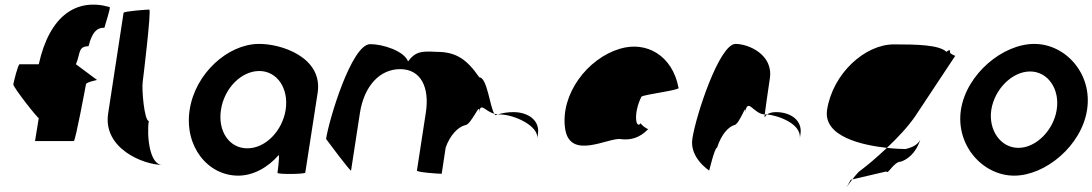

<svg xmlns="http://www.w3.org/2000/svg" viewBox="-20 -744 4677 822"><path d="M37 -383C35 -372 145 -232 146 -239L130 -140H296C303 -140 346 -372 348 -383C350 -394 403 -402 395 -402L305 -469C325 -514 313 -546 359 -546C377 -618 404 -626 427 -625C429 -636 456 -714 449 -714C307 -754 192 -677 146 -469H64C57 -469 39 -394 37 -383Z M443 -258C420 -108 595 -38 675 -38C619 -38 608 -167 617 -226C598 -227 586 -361 591 -394C592 -401 629 -703 619 -703C609 -703 510 -696 509 -689Z M792 -274C768 -118 869 8 1000 8C1065 8 1128 -28 1173 -80C1178 -76 1168 -4 1168 -4C1167 3 1286 2 1287 -5L1340 -347C1363 -500 1181 -558 1086 -556C955 -554 816 -430 792 -274ZM926 -274C940 -366 1013 -440 1090 -440C1166 -440 1217 -366 1203 -274C1189 -184 1117 -109 1039 -109C960 -109 912 -184 926 -274Z M1376 -149C1376 -149 1482 -6 1483 -14L1521 -261C1539 -376 1606 -448 1693 -448C1782 -448 1820 -370 1803 -261L1765 -14C1764 -6 1860 0 1871 0L1888 -112C1906 -164 1940 -200 1971 -208C1998 -208 2040 -320 2031 -261C2038 -309 2054 -269 2096 -257C2077 -290 2065 -413 2032 -413C1976 -494 1929 -522 1849 -522C1789 -525 1760 -526 1727 -481C1710 -526 1619 -555 1565 -555C1485 -555 1388 -230 1376 -149ZM2096 -257C2098 -254 2100 -252 2102 -251L2111 -254ZM2111 -254H2120C2180 -254 2289 -205 2280 -149L2283 -170C2292 -228 2242 -264 2178 -264C2157 -264 2133 -261 2111 -254Z M2399 -196C2418 -52 2591 -160 2640 -148C2679 -144 2717 -152 2755 -191C2747 -193 2721 -212 2724 -217C2702 -188 2690 -257 2726 -330C2738 -340 2893 -358 2885 -368C2859 -506 2748 -570 2633 -535C2494 -493 2380 -341 2399 -196ZM2724 -218V-217ZM2756 -192 2755 -191C2757 -191 2757 -191 2756 -190Z M2944 -149C2932 -68 3016 -14 3016 -14C3015 -6 3039 -112 3050 -112C3069 -171 3099 -200 3122 -208C3146 -208 3178 -314 3170 -261C3181 -331 3205 -256 3254 -254C3258 -281 3266 -346 3276 -409C3291 -510 3185 -556 3129 -556C3060 -556 2959 -250 2944 -149ZM3254 -254C3254 -246 3253 -242 3254 -241C3253 -237 3254 -246 3264 -254ZM3264 -254C3309 -250 3414 -215 3404 -149L3407 -170C3416 -228 3366 -264 3302 -264C3283 -264 3271 -259 3264 -254Z M3521 -274C3503 -158 3675 -122 3777 -111C3823 -154 3867 -201 3898 -246L4069 -504C4076 -504 4045 -512 4047 -522C4049 -533 4041 -530 4032 -522C4001 -552 3906 -554 3807 -554C3682 -554 3545 -428 3521 -274ZM3622 26C3595 76 3599 62 3629 24ZM3629 24 3775 -10C3781 6 3806 -52 3837 -52C3861 -60 3900 -84 3920 -146C3909 -124 3886 -113 3857 -106C3842 -106 3811 -107 3777 -111C3736 -72 3694 -36 3656 -8C3645 4 3636 15 3629 24Z M4094 -274C4071 -121 4188 8 4322 8C4456 8 4611 -121 4634 -274C4658 -428 4542 -556 4408 -556C4274 -556 4118 -428 4094 -274ZM4224 -274C4238 -362 4313 -438 4390 -438C4467 -438 4518 -362 4504 -274C4491 -188 4417 -111 4340 -111C4263 -111 4211 -188 4224 -274Z"/></svg>

Font: Ampere
Style: CndIta
Weight: 400
Version: Version 1